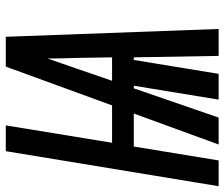

<svg xmlns="http://www.w3.org/2000/svg" viewBox="-99 -699 775 663"><g transform="rotate(-90 288.5 -367.5)"><path d="M-23 0 98 -735H187L127 -368H256L390 -735H493L520 0H427L422 -293H413L365 0H276L324 -293H315L214 0H121L228 -293H114L66 0ZM341 -368H422L420 -490Q419 -515 418.5 -540.5Q418 -566 418 -591Q409 -566 400.5 -540.5Q392 -515 383 -490Z"/></g></svg>

Font: Iosevka Extended Oblique
Style: Bold
Weight: 700
Width: 7
Italic angle: -9°
Monospace: yes
Designer: Belleve Invis
Foundry: Belleve Invis
Version: Version 32.5.0; ttfautohint (v1.8.4)